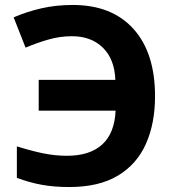

<svg xmlns="http://www.w3.org/2000/svg" viewBox="-20 -744 703 774"><path d="M270 -598Q222 -598 175 -584.5Q128 -571 83 -552L35 -674Q88 -697 147 -710.5Q206 -724 273 -724Q431 -724 518 -627.5Q605 -531 605 -356Q605 -246 568 -163.5Q531 -81 454.5 -35.5Q378 10 259 10Q198 10 148.5 1Q99 -8 48 -27V-154Q105 -136 153.5 -126Q202 -116 250 -116Q342 -116 392 -161.5Q442 -207 446 -298H136V-422H445Q442 -505 395 -551.5Q348 -598 270 -598Z"/></svg>

Font: Noto IKEA Latin
Style: Bold
Weight: 700
Designer: Monotype Design Team
Foundry: Monotype Imaging Inc.
Version: Version 1.0